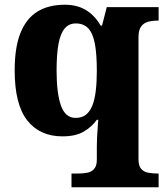

<svg xmlns="http://www.w3.org/2000/svg" viewBox="-20 -566 702 811"><path d="M282 225V167H309Q331 167 349 163.5Q367 160 378 147Q389 134 389 109V53Q389 35 390 14.5Q391 -6 392.5 -25.5Q394 -45 395 -60H389Q368 -30 333.5 -10Q299 10 244 10Q148 10 95 -57.5Q42 -125 42 -269Q42 -366 66.5 -427Q91 -488 138 -517Q185 -546 254 -546Q307 -546 344.5 -522.5Q382 -499 405 -458H411L431 -536H650V-479H646Q624 -479 605.5 -474Q587 -469 576 -454Q565 -439 565 -409V107Q565 134 576 147Q587 160 605.5 163.5Q624 167 646 167H650V225ZM299 -68Q326 -68 343 -81.5Q360 -95 370 -120Q380 -145 384.5 -182Q389 -219 389 -267Q389 -336 381 -380Q373 -424 353.5 -445.5Q334 -467 300 -467Q271 -467 253 -445.5Q235 -424 227 -380Q219 -336 219 -268Q219 -172 237.5 -120Q256 -68 299 -68Z"/></svg>

Font: Noto Serif Hebrew ExtraBold
Style: Regular
Weight: 800
Version: Version 2.003